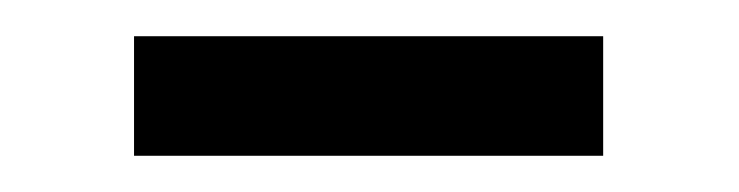

<svg xmlns="http://www.w3.org/2000/svg" viewBox="-20 -631 408 106"><path d="M54 -545V-611H313V-545Z"/></svg>

Font: Lisu Bosa SemiBold
Style: Regular
Weight: 600
Designer: David Morse, Annie Olsen, Victor Gaultney, Frank Grießhammer (Latin)
Foundry: SIL International
Version: Version 2.000